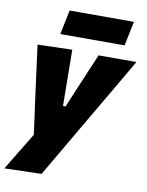

<svg xmlns="http://www.w3.org/2000/svg" viewBox="-98 -783 805 1050"><g transform="rotate(10 305.0 -258.0)"><path d="M0.5 197.5Q31 147 63.5 93.2Q96 39.5 127 -11Q121 -56 115 -101Q108.5 -146 102.5 -191L90.5 -281.5Q83.5 -335 76 -391Q68.5 -446.5 61.5 -500.5L253.5 -506Q254 -457 254.5 -410.5Q255 -363.5 255.5 -315L257 -194H271L321.5 -314Q342 -362 361 -407.5Q380 -452.5 400.5 -500.5H610.5Q587 -460 565.5 -423Q543.5 -385.5 517.5 -340.5Q491 -295.5 454 -232.5L371.5 -91.5Q316 3.5 277 70.5Q238 137.5 206 192ZM174 -579 202 -714.5H559L531 -579Z"/></g></svg>

Font: Heraclito ExtraBold
Style: Italic
Weight: 800
Italic angle: -12°
Designer: Kostas Bartsokas (font) & Cristiano Sobral (main changes)
Foundry: Kostas Bartsokas (font) & Cristiano Sobral (main changes)
Version: Version 1.00;July 8, 2020;FontCreator 13.0.0.2655 64-bit